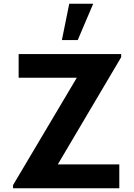

<svg xmlns="http://www.w3.org/2000/svg" viewBox="-20 -1010 720 1030"><path d="M480 -990H351.5L312 -795H397ZM620 0H50V-17L392 -593H80V-720H630V-703L290 -128H620Z"/></svg>

Font: Hauora ExtraBold
Style: Regular
Weight: 800
Designer: Wayne Shih
Foundry: WCYS
Version: Version 1.001